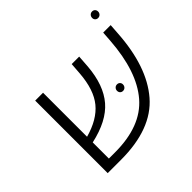

<svg xmlns="http://www.w3.org/2000/svg" viewBox="-166 -870 1052 1052"><g transform="rotate(-45 360.5 -343.5)"><path d="M692 -562 688 -505Q673 -260 561 -130Q449 0 210 0H107V-562H168V-221Q273 -250 324.5 -313Q376 -376 385 -494L390 -562H448L443 -490Q432 -356 368 -281.5Q304 -207 168 -177V-52H216Q418 -52 516 -165.5Q614 -279 630 -504L634 -562ZM510 -285Q510 -295 503.5 -301.5Q497 -308 487 -308Q476 -308 469 -300.5Q462 -293 462 -283Q462 -272 468.5 -265.5Q475 -259 485 -259Q496 -259 503 -266.5Q510 -274 510 -285ZM696 -663Q696 -674 689.5 -680.5Q683 -687 673 -687Q662 -687 655 -679.5Q648 -672 648 -661Q648 -651 654.5 -644.5Q661 -638 671 -638Q682 -638 689 -645.5Q696 -653 696 -663Z"/></g></svg>

Font: FiraGO Light
Style: Italic
Weight: 300
Italic angle: -8°
Designer: bBox Type GmbH
Foundry: bBox Type GmbH
Version: Version 1.001